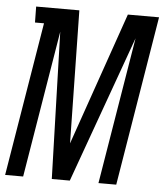

<svg xmlns="http://www.w3.org/2000/svg" viewBox="-53 -782 707 828"><g transform="rotate(5 301.0 -367.5)"><path d="M0 0 110 -666H71L70 -735H257L267 -160L467 -735H602L481 0H404L509 -636L280 0H202L183 -636L78 0Z"/></g></svg>

Font: Iosevka QP
Style: Italic
Weight: 400
Italic angle: -9°
Designer: Belleve Invis
Foundry: Belleve Invis
Version: Version 20.0.0; ttfautohint (v1.8.4)